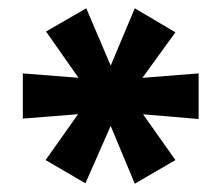

<svg xmlns="http://www.w3.org/2000/svg" viewBox="-20 -741 533 463"><path d="M186 -299 90 -355 184 -488 198 -468 35 -455V-564L199 -551L185 -531L91 -665L188 -721L252 -571H242L305 -721L403 -663L308 -532L294 -551L459 -564V-454L294 -468L309 -488L403 -355L305 -298L242 -449H252Z"/></svg>

Font: Nunito Sans 10pt SemiExpanded ExtraBold
Style: Regular
Weight: 800
Width: 6
Designer: Vernon Adams
Foundry: Vernon Adams
Version: Version 3.101;gftools[0.9.27]